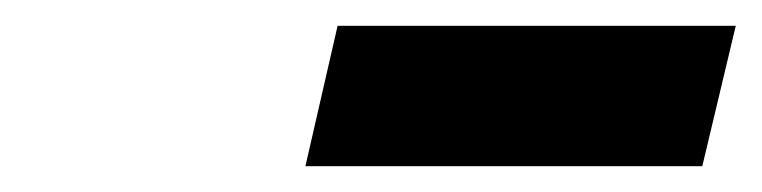

<svg xmlns="http://www.w3.org/2000/svg" viewBox="-20 -756 591 149"><path d="M217 -627 242 -736H551L525 -627Z"/></svg>

Font: Titillium Web
Style: Bold Italic
Weight: 700
Italic angle: -13°
Version: Version 1.002;PS 57.000;hotconv 1.0.70;makeotf.lib2.5.55311